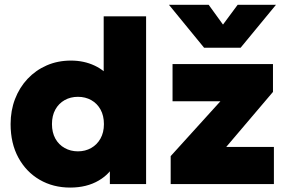

<svg xmlns="http://www.w3.org/2000/svg" viewBox="-20 -790 1236 824"><path d="M281 15Q208 15 150.2 -18.5Q92.5 -52 59 -113.2Q25.5 -174.5 25.5 -257.5Q25.5 -315.5 44.5 -365Q63.5 -414.5 98.2 -451.5Q133 -488.5 180.2 -509.2Q227.5 -530 284.5 -530Q340 -530 386 -508.5Q432 -487 467.5 -441.5L425 -400V-720H607V0H451.5V-136.5L476 -95.5Q456 -46 404.2 -15.5Q352.5 15 281 15ZM314.5 -140.5Q346 -140.5 371.2 -154.8Q396.5 -169 411.2 -195.2Q426 -221.5 426 -257.5Q426 -293.5 411.5 -319.8Q397 -346 371.8 -360.2Q346.5 -374.5 314.5 -374.5Q282.5 -374.5 257.2 -360.2Q232 -346 217.5 -319.8Q203 -293.5 203 -257.5Q203 -221.5 217.5 -195.2Q232 -169 257.5 -154.8Q283 -140.5 314.5 -140.5ZM712.5 0V-120L926 -355.5H720.5V-515H1151.5V-395.5L951 -159.5H1155.5V0ZM856 -585 705 -769.5H875.5L937 -684.5L1000 -769.5H1164.5L1012.5 -585Z"/></svg>

Font: Geologica ExtraBold
Style: Regular
Weight: 800
Designer: Sindre Bremnes, Frode Helland
Foundry: Monokrom Skriftforlag AS
Version: Version 1.010;gftools[0.9.28]